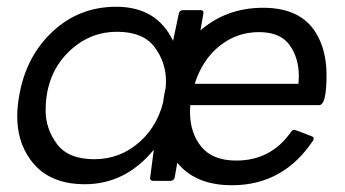

<svg xmlns="http://www.w3.org/2000/svg" viewBox="-20 -535 1021 568"><path d="M231 10Q121 10 69 -64Q31 -117 31 -191Q31 -220 37 -253Q57 -368 135.5 -441.5Q214 -515 324 -515Q444 -515 492 -414L509 -495Q511 -505 522 -505H574Q582 -505 582 -497L497 -11Q495 -1 485 0H433Q424 0 424 -8L435 -92Q351 10 231 10ZM259 -64Q336 -64 394 -116Q452 -168 467 -253Q471 -275 471 -295Q471 -351 437 -396Q403 -441 326 -441Q249 -441 191 -389Q115 -321 115 -208Q115 -154 148.5 -109Q182 -64 259 -64ZM863 -287 864 -310Q864 -364 836.5 -402Q809 -440 746 -440Q681 -440 630 -399.5Q579 -359 556 -287ZM666 13Q552 13 498 -62Q460 -116 460 -191Q460 -219 465 -250Q485 -364 565 -438Q645 -512 758 -512Q870 -512 915 -437Q946 -386 946 -313Q946 -226 925 -224H543L542 -205Q542 -142 575.5 -101Q609 -60 679 -60Q782 -60 841 -145Q845 -151 851 -151Q853 -151 902 -132Q908 -130 908 -125Q908 -122 906 -119Q818 13 666 13Z"/></svg>

Font: YamahaIndonesia935. App
Style: Italic
Weight: 400
Italic angle: -10°
Designer: Dalton Maag Ltd
Foundry: Dalton Maag Ltd
Version: Version 1.002; January 01, 2024; Regular/Italic